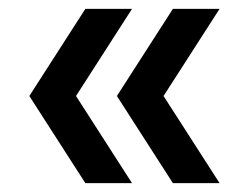

<svg xmlns="http://www.w3.org/2000/svg" viewBox="-20 -481 561 432"><path d="M277 -461 151 -265 277 -69H172L46 -265L172 -461ZM474 -461 348 -265 474 -69H369L243 -265L369 -461Z"/></svg>

Font: Elaine Sans Medium
Style: Regular
Weight: 500
Designer: Wei Huang
Foundry: Wei Huang
Version: Version 2.001;PS 002.001;hotconv 1.0.88;makeotf.lib2.5.64775